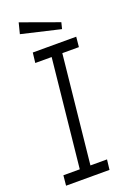

<svg xmlns="http://www.w3.org/2000/svg" viewBox="-155 -861 612 914"><g transform="rotate(-20 151.5 -404.0)"><path d="M250 -707 53 -753 67 -808 258 -739ZM18 -51H101L158 -599H75L81 -650H301L296 -599H212L155 -51H239L233 0H13Z"/></g></svg>

Font: Zilla Slab Light
Style: Italic
Weight: 300
Italic angle: -6°
Designer: Typotheque.com
Foundry: Typotheque type foundry
Version: Version 1.1; 2017; ttfautohint (v1.6)